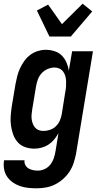

<svg xmlns="http://www.w3.org/2000/svg" viewBox="-33 -798 553 1041"><path d="M166 223Q142 223 119 220.5Q96 218 74.5 210.5Q53 203 35 190Q17 177 5 159Q-7 141 -11 118Q-15 95 -11 72V71H100Q98 85 104.5 97Q111 109 122 115.5Q133 122 146.5 124.5Q160 127 174 127Q192 127 210.5 118Q229 109 241 93Q253 77 259 58.5Q265 40 268 22L284 -76Q274 -58 261 -42Q248 -26 230.5 -14.5Q213 -3 193 2.5Q173 8 154 8Q127 8 103 -0.5Q79 -9 63 -27Q47 -45 38.5 -68.5Q30 -92 26.5 -117.5Q23 -143 25 -169.5Q27 -196 31 -222L51 -342Q55 -364 60.5 -385.5Q66 -407 75.5 -427.5Q85 -448 98.5 -467Q112 -486 130.5 -500Q149 -514 171 -521Q193 -528 214 -528Q239 -528 262.5 -520.5Q286 -513 302 -497Q318 -481 327.5 -459Q337 -437 340 -414L358 -520H471L379 37Q374 62 366 86.5Q358 111 343.5 133Q329 155 308.5 173Q288 191 264.5 202.5Q241 214 216 218.5Q191 223 166 223ZM202 -88Q220 -88 238 -94Q256 -100 270 -113.5Q284 -127 291.5 -144.5Q299 -162 302 -180L321 -300Q324 -314 325 -328.5Q326 -343 325.5 -357Q325 -371 321.5 -384.5Q318 -398 310 -409Q302 -420 289.5 -426Q277 -432 263 -432Q244 -432 224.5 -423.5Q205 -415 191.5 -399.5Q178 -384 171.5 -365Q165 -346 162 -327L142 -207Q140 -193 138.5 -179.5Q137 -166 138.5 -153Q140 -140 144.5 -128Q149 -116 157 -106.5Q165 -97 177 -92.5Q189 -88 202 -88ZM235 -600 167 -741 228 -773 303 -667 415 -778 467 -736 351 -600Z"/></svg>

Font: Iosevka Term Curly
Style: Bold Italic
Weight: 700
Italic angle: -9°
Designer: Belleve Invis
Foundry: Belleve Invis
Version: Version 32.3.0